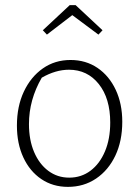

<svg xmlns="http://www.w3.org/2000/svg" viewBox="-20 -721 543 749"><path d="M245 8Q186 8 141 -22.5Q96 -53 71 -107Q46 -161 46 -231Q46 -306 73 -363.5Q100 -421 147 -454Q194 -487 255 -487Q315 -487 360.5 -456Q406 -425 431.5 -370.5Q457 -316 457 -246Q457 -171 430 -114Q403 -57 355 -24.5Q307 8 245 8ZM250 -28Q297 -28 333 -55Q369 -82 389.5 -130.5Q410 -179 410 -243Q410 -337 365.5 -393Q321 -449 249 -449Q197 -449 143 -418Q93 -332 93 -237Q93 -175 113 -128Q133 -81 168.5 -54.5Q204 -28 250 -28ZM275 -701 380 -603 364 -586 262 -662 163 -586 147 -603 252 -701Z"/></svg>

Font: Piazzolla ExtraLight
Style: Regular
Weight: 200
Designer: Juan Pablo del Peral
Foundry: Huerta Tipografica
Version: Version 1.330